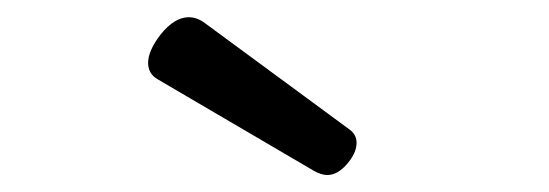

<svg xmlns="http://www.w3.org/2000/svg" viewBox="-20 -711 640 224"><path d="M388.2 -559.6Q396 -553.7 396 -544.4Q396 -532.2 384.3 -519Q373.5 -506.8 361.8 -506.8Q355 -506.8 346.2 -511.7L163.6 -618.7Q152.8 -625 152.8 -637.7Q152.8 -651.9 167.5 -670.9Q183.6 -690.9 200.2 -690.9Q209.5 -690.9 218.3 -684.6Z"/></svg>

Font: Courier Prime Code
Style: Regular
Weight: 400
Designer: Alan Dague-Greene
Foundry: Quote-Unquote Apps
Version: Version 3.0318